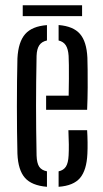

<svg xmlns="http://www.w3.org/2000/svg" viewBox="-20 -701 391 727"><path d="M46 -118.7Q45 -157.6 44.5 -203.8Q44 -249.9 44 -298.6Q44 -347.2 44.5 -393.9Q45 -440.5 46 -480.1Q49.3 -542.4 75.4 -572Q101.4 -601.7 157.8 -605.9V-547.8Q137.8 -543.4 128.6 -529.4Q119.4 -515.4 118.5 -489.6Q117.5 -437.4 117 -391.4Q116.5 -345.4 116.5 -301.2Q116.5 -256.9 117 -210.8Q117.5 -164.7 118.5 -112.3Q119.4 -83.4 128.4 -69.8Q137.4 -56.2 157.8 -52.3V6.3Q100 1.6 74.3 -27.8Q48.6 -57.1 46 -118.7ZM201.9 6.3V-52.2Q220.9 -56.4 229.7 -70.3Q238.4 -84.1 239.8 -112.3Q240.8 -130.6 240.6 -154.5Q240.4 -178.4 239 -208H309.9Q311.3 -186.7 311.6 -162.5Q311.9 -138.4 310.9 -118.7Q308.1 -57 283.3 -27.4Q258.6 2.2 201.9 6.3ZM154.6 -285.3V-338.7H240Q240.8 -372.6 240.9 -402.3Q241.1 -432 240.8 -454.5Q240.6 -477 239.8 -489.6Q238.1 -515.2 229.3 -529.2Q220.5 -543.2 201.9 -547.7V-606.2Q257.5 -601.7 282.7 -572.7Q308 -543.7 310.9 -482.5Q311.4 -467.5 311.8 -437.8Q312.3 -408.1 312 -368.8Q311.8 -329.6 309.9 -285.3ZM66.1 -681H290.8V-640H66.1Z"/></svg>

Font: Big Shoulders Stencil Display SC Thin
Style: Regular
Weight: 100
Designer: Patric King
Foundry: XO Type Co
Version: Version 2.001